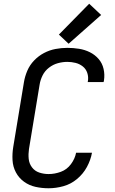

<svg xmlns="http://www.w3.org/2000/svg" viewBox="-20 -999 616 1027"><path d="M240 8Q279 8 319 -3Q359 -14 392 -41.5Q425 -69 445 -106Q465 -143 472 -182H387Q381 -150 359.5 -121Q338 -92 305.5 -80Q273 -68 240 -68Q214 -68 190 -76Q166 -84 151 -104Q136 -124 133.5 -149.5Q131 -175 135 -202L192 -547Q196 -572 208 -596Q220 -620 242 -637Q264 -654 289.5 -661Q315 -668 340 -668Q363 -668 384.5 -662.5Q406 -657 423 -643.5Q440 -630 447 -608.5Q454 -587 450 -564Q450 -562 449 -560H534Q535 -564 536 -568Q541 -600 534 -630.5Q527 -661 507.5 -683.5Q488 -706 461 -719.5Q434 -733 403 -738Q372 -743 340 -743Q309 -743 277 -737Q245 -731 215.5 -715.5Q186 -700 162.5 -675.5Q139 -651 126 -620.5Q113 -590 108 -559L51 -214Q45 -178 47 -142.5Q49 -107 65 -77Q81 -47 108.5 -27Q136 -7 170 0.5Q204 8 240 8ZM347 -765 521 -919 457 -979 295 -814Z"/></svg>

Font: Iosevka Sparkle Oblique
Style: Regular
Weight: 400
Italic angle: -9°
Designer: Belleve Invis
Foundry: Belleve Invis
Version: Version 4.5.0; ttfautohint (v1.8.3)